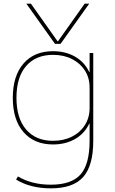

<svg xmlns="http://www.w3.org/2000/svg" viewBox="-20 -810 629 1050"><path d="M124 -790H149L295 -584H297L443 -790H468L311 -570H281ZM258 220Q203 220 155 208Q107 196 68 172L78 155Q115 177 160 188.5Q205 200 258 200Q371 200 420.5 144Q470 88 470 -40V-134H468Q442 -79 390 -49.5Q338 -20 270 -20Q167 -20 108.5 -87.5Q50 -155 50 -275Q50 -395 108.5 -462.5Q167 -530 270 -530Q338 -530 390 -500.5Q442 -471 468 -416H470V-520H490V-40Q490 96 435 158Q380 220 258 220ZM270 -40Q329 -40 374 -63Q419 -86 444.5 -126.5Q470 -167 470 -219V-331Q470 -384 444.5 -424Q419 -464 374 -487Q329 -510 270 -510Q176 -510 123 -449Q70 -388 70 -275Q70 -163 123 -101.5Q176 -40 270 -40Z"/></svg>

Font: M PLUS 1 Thin
Style: Regular
Weight: 100
Designer: Coji Morishita
Foundry: UNDERFOREST DESIGN
Version: Version 1.001